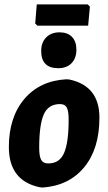

<svg xmlns="http://www.w3.org/2000/svg" viewBox="-20 -836 489 867"><path d="M376 -816 386 -806 378 -720H149L139 -730L146 -816ZM249 -690Q285 -690 305 -669.5Q325 -649 325 -612Q325 -573 303 -550.5Q281 -528 243 -528Q166 -528 166 -606Q166 -644 188.5 -667Q211 -690 249 -690ZM279 -478 293 -477Q429 -448 429 -305Q429 -164 360 -80.5Q291 3 171 11L157 9Q20 -21 20 -172Q20 -306 89.5 -388.5Q159 -471 279 -478ZM251 -366Q198 -366 177.5 -319Q157 -272 157 -169Q157 -130 166 -114Q175 -98 198 -98Q249 -98 269.5 -145.5Q290 -193 290 -296Q290 -335 281.5 -350.5Q273 -366 251 -366Z"/></svg>

Font: Alegreya Sans SC ExtraBold
Style: Italic
Weight: 800
Italic angle: -7°
Designer: Juan Pablo del Peral
Foundry: Huerta Tipografica
Version: Version 2.007